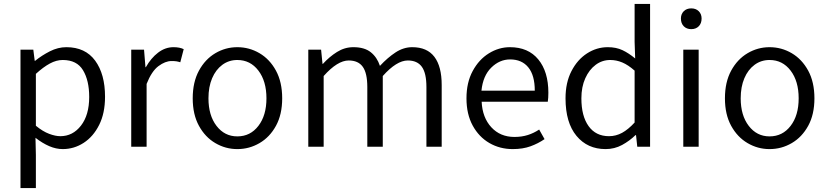

<svg xmlns="http://www.w3.org/2000/svg" viewBox="-20 -755 4260 988"><path d="M85.4 212.9V-499.5H151.4L158.7 -441.9H160.6Q194.8 -469.7 236.6 -491Q278.3 -512.2 321.3 -512.2Q418.9 -512.2 469.7 -442.9Q520.5 -373.5 520.5 -257.3Q520.5 -172.4 490.2 -112.1Q460 -51.8 410.4 -19.8Q360.8 12.2 302.7 12.2Q268.6 12.2 233.4 -2.9Q198.2 -18.1 162.6 -45.9L164.6 42V212.9ZM290.5 -54.2Q354.5 -54.2 396.7 -108.6Q439 -163.1 439 -256.3Q439 -340.8 407.2 -393.6Q375.5 -446.3 302.7 -446.3Q270 -446.3 236.3 -428Q202.6 -409.7 164.6 -375V-107.9Q200.2 -78.6 232.7 -66.4Q265.1 -54.2 290.5 -54.2Z M655.3 0V-499.5H721.2L728.5 -409.2H730.5Q756.8 -456.1 793.5 -484.1Q830.1 -512.2 872.6 -512.2Q904.8 -512.2 925.3 -502L907.7 -434.6Q897 -438 887.5 -439.5Q877.9 -440.9 862.3 -440.9Q830.6 -440.9 795.4 -414.8Q760.3 -388.7 734.4 -323.2V0Z M1201.2 12.2Q1140.6 12.2 1088.1 -18.6Q1035.6 -49.3 1003.7 -107.7Q971.7 -166 971.7 -249Q971.7 -332.5 1003.7 -391.4Q1035.6 -450.2 1088.1 -481.2Q1140.6 -512.2 1201.2 -512.2Q1262.7 -512.2 1315.4 -481.2Q1368.2 -450.2 1400.1 -391.4Q1432.1 -332.5 1432.1 -249Q1432.1 -166 1400.1 -107.7Q1368.2 -49.3 1315.4 -18.6Q1262.7 12.2 1201.2 12.2ZM1201.2 -53.2Q1268.1 -53.2 1309.6 -107.2Q1351.1 -161.1 1351.1 -249Q1351.1 -337.4 1309.6 -391.8Q1268.1 -446.3 1201.2 -446.3Q1157.7 -446.3 1124 -421.4Q1090.3 -396.5 1071.5 -352.3Q1052.7 -308.1 1052.7 -249Q1052.7 -161.1 1094.2 -107.2Q1135.7 -53.2 1201.2 -53.2Z M1566.4 0V-499.5H1632.3L1639.6 -426.3H1641.6Q1674.8 -462.9 1714.1 -487.5Q1753.4 -512.2 1798.3 -512.2Q1855.5 -512.2 1887.9 -486.3Q1920.4 -460.4 1935.1 -416Q1974.6 -458.5 2015.6 -485.4Q2056.6 -512.2 2101.1 -512.2Q2177.7 -512.2 2215.3 -462.6Q2252.9 -413.1 2252.9 -317.4V0H2174.3V-307.1Q2174.3 -378.4 2150.9 -411.1Q2127.4 -443.8 2078.6 -443.8Q2021 -443.8 1949.7 -363.8V0H1870.1V-307.1Q1870.1 -378.4 1846.9 -411.1Q1823.7 -443.8 1774.4 -443.8Q1716.8 -443.8 1645.5 -363.8V0Z M2618.2 12.2Q2552.2 12.2 2498.3 -19Q2444.3 -50.3 2412.4 -108.9Q2380.4 -167.5 2380.4 -249Q2380.4 -330.6 2412.4 -389.6Q2444.3 -448.7 2495.6 -480.5Q2546.9 -512.2 2604 -512.2Q2698.2 -512.2 2750 -449.2Q2801.8 -386.2 2801.8 -277.8Q2801.8 -250.5 2798.8 -231.4H2458.5Q2462.4 -149.9 2508.3 -100.1Q2554.2 -50.3 2627.4 -50.3Q2665 -50.3 2696.3 -60.3Q2727.5 -70.3 2754.4 -88.4L2782.2 -39.1Q2749.5 -16.6 2710 -2.2Q2670.4 12.2 2618.2 12.2ZM2457.5 -288.6H2731.9Q2731.9 -367.2 2698.7 -408.2Q2665.5 -449.2 2605 -449.2Q2550.8 -449.2 2508.1 -407.2Q2465.3 -365.2 2457.5 -288.6Z M3096.2 12.2Q3002.9 12.2 2946.5 -55.9Q2890.1 -124 2890.1 -249Q2890.1 -330.1 2920.7 -389.2Q2951.2 -448.2 3000.7 -480.2Q3050.3 -512.2 3107.4 -512.2Q3150.9 -512.2 3183.3 -496.8Q3215.8 -481.4 3248.5 -454.1L3245.6 -540V-734.9H3325.2V0H3259.3L3252.9 -59.6H3250Q3220.2 -30.3 3181.2 -9Q3142.1 12.2 3096.2 12.2ZM3113.8 -54.2Q3149.4 -54.2 3181.2 -71.5Q3212.9 -88.9 3245.6 -124.5V-391.6Q3212.4 -420.9 3182.1 -433.6Q3151.9 -446.3 3120.1 -446.3Q3078.6 -446.3 3045.2 -421.4Q3011.7 -396.5 2991.7 -352.1Q2971.7 -307.6 2971.7 -249Q2971.7 -157.7 3008.8 -106Q3045.9 -54.2 3113.8 -54.2Z M3496.1 0V-499.5H3575.2V0ZM3537.1 -605Q3513.2 -605 3498.5 -619.9Q3483.9 -634.8 3483.9 -659.7Q3483.9 -682.6 3498.5 -697.3Q3513.2 -711.9 3537.1 -711.9Q3561 -711.9 3575.7 -697.3Q3590.3 -682.6 3590.3 -659.7Q3590.3 -634.8 3575.7 -619.9Q3561 -605 3537.1 -605Z M3939.9 12.2Q3879.4 12.2 3826.9 -18.6Q3774.4 -49.3 3742.4 -107.7Q3710.4 -166 3710.4 -249Q3710.4 -332.5 3742.4 -391.4Q3774.4 -450.2 3826.9 -481.2Q3879.4 -512.2 3939.9 -512.2Q4001.5 -512.2 4054.2 -481.2Q4106.9 -450.2 4138.9 -391.4Q4170.9 -332.5 4170.9 -249Q4170.9 -166 4138.9 -107.7Q4106.9 -49.3 4054.2 -18.6Q4001.5 12.2 3939.9 12.2ZM3939.9 -53.2Q4006.8 -53.2 4048.3 -107.2Q4089.8 -161.1 4089.8 -249Q4089.8 -337.4 4048.3 -391.8Q4006.8 -446.3 3939.9 -446.3Q3896.5 -446.3 3862.8 -421.4Q3829.1 -396.5 3810.3 -352.3Q3791.5 -308.1 3791.5 -249Q3791.5 -161.1 3833 -107.2Q3874.5 -53.2 3939.9 -53.2Z"/></svg>

Font: Akatab
Style: Regular
Weight: 400
Designer: SIL Global
Foundry: SIL Global
Version: Version 4.100